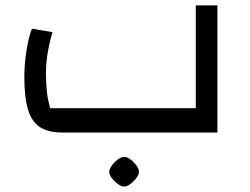

<svg xmlns="http://www.w3.org/2000/svg" viewBox="-20 -490 924 710"><path d="M210 0Q158 0 127.5 -20Q97 -40 83.5 -85Q70 -130 70 -206Q70 -251 77.5 -300Q85 -349 98 -384L174 -371Q162 -330 156 -292.5Q150 -255 150 -222Q150 -181 153.5 -149.5Q157 -118 166 -90H704V-470H784V0ZM439 200Q429 200 416 190.5Q403 181 393.5 168.5Q384 156 384 145Q384 135 393.5 122Q403 109 416 99.5Q429 90 439 90Q450 90 462.5 99.5Q475 109 484.5 122Q494 135 494 145Q494 155 484.5 168Q475 181 462 190.5Q449 200 439 200Z"/></svg>

Font: Changa ExtraLight
Style: Regular
Weight: 400
Version: Version 3.002; ttfautohint (v1.8.2)